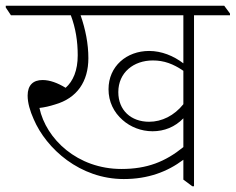

<svg xmlns="http://www.w3.org/2000/svg" viewBox="-47 -642 819 667"><path d="M383 -20C467 -20 534 -45 590 -87V-18L621 5H627V-589H752V-595L732 -622H-27V-616L-9 -589H199C216 -544 223 -498 223 -450C223 -397 207 -360 181 -337C153 -354 126 -364 101 -364C68 -364 49 -346 49 -310C49 -285 57 -257 70 -228C114 -125 231 -20 383 -20ZM483 -186C524 -186 561 -201 590 -231V-131C527 -80 464 -55 375 -55C222 -55 113 -159 90 -267C108 -269 125 -273 144 -279C221 -301 260 -359 260 -440C260 -490 250 -540 233 -589H590V-422C556 -448 514 -465 471 -465C393 -465 330 -412 330 -332C330 -289 348 -252 379 -225C406 -201 443 -186 483 -186ZM364 -322C364 -390 417 -432 484 -432C523 -432 555 -420 590 -396V-280C558 -240 515 -219 471 -219C408 -219 364 -259 364 -322Z"/></svg>

Font: Noto Serif Devanagari ExtraLight
Style: Regular
Weight: 200
Designer: Universal Thirst, Indian Type Foundry and the Monotype Design Team
Foundry: Monotype Imaging Inc.
Version: Version 2.004